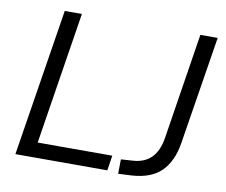

<svg xmlns="http://www.w3.org/2000/svg" viewBox="-78 -802 1063 905"><g transform="rotate(10 453.5 -349.0)"><path d="M49 0 161 -705H243L143 -72H500L489 0ZM542 7 543 -62 603 -66Q710 -74 730 -196L810 -705H893L810 -186Q796 -99 748 -50.5Q700 -2 606 4Z"/></g></svg>

Font: Nunito Sans
Style: Italic
Weight: 400
Italic angle: -9°
Designer: Vernon Adams
Foundry: Vernon Adams
Version: Version 3.006; ttfautohint (v1.8.3)